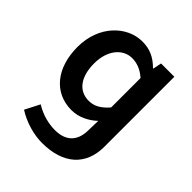

<svg xmlns="http://www.w3.org/2000/svg" viewBox="-198 -626 960 960"><g transform="rotate(45 282.0 -146.0)"><path d="M43 -254C43 -106 122 -9 245 -9C296 -9 343 -33 378 -66L376 10C373 76 337 120 257 120C213 120 163 108 116 79L76 157C131 192 199 211 257 211C406 211 491 135 491 4V-491H397L388 -446H385C346 -485 306 -503 254 -503C146 -503 43 -406 43 -254ZM160 -255C160 -349 212 -408 276 -408C309 -408 342 -397 376 -367V-159C342 -120 311 -103 273 -103C202 -103 160 -160 160 -255Z"/></g></svg>

Font: DAIFUKU Sans Semibold
Style: Regular
Weight: 600
Designer: Original font ‘Source Sans 3’ : Paul D. Hunt
Foundry: Daifuku
Version: Version 1.000